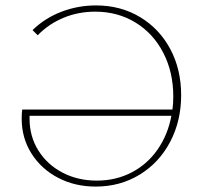

<svg xmlns="http://www.w3.org/2000/svg" viewBox="-20 -683 748 708"><path d="M648 -332Q648 -237 607.5 -160Q567 -83 495 -39Q423 5 333 5Q256 5 194 -27.5Q132 -60 96 -117Q60 -174 60 -245Q60 -267 62 -279H616Q619 -303 619 -327Q619 -417 582 -488.5Q545 -560 479.5 -600Q414 -640 331 -640Q269 -640 214.5 -617.5Q160 -595 119 -553L100 -572Q145 -616 206 -639.5Q267 -663 334 -663Q425 -663 496.5 -620Q568 -577 608 -502Q648 -427 648 -332ZM612 -256H89V-245Q89 -180 121.5 -128Q154 -76 210.5 -46.5Q267 -17 337 -17Q407 -17 465 -47Q523 -77 561 -131.5Q599 -186 612 -256Z"/></svg>

Font: Ysabeau Extralight
Style: Regular
Weight: 200
Designer: Christian Thalmann (Catharsis Fonts)
Version: Version 0.003